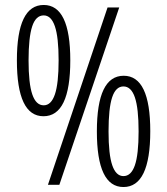

<svg xmlns="http://www.w3.org/2000/svg" viewBox="-20 -744 673 773"><path d="M155 -276Q48 -276 48 -501Q48 -724 156 -724Q263 -724 263 -501Q263 -276 155 -276ZM173 0 413 -714H460L219 0ZM156 -320Q186 -320 201 -364Q216 -408 216 -501Q216 -594 201 -638Q186 -682 156 -682Q124 -682 109.5 -637.5Q95 -593 95 -501Q95 -408 110 -364Q125 -320 156 -320ZM477 9Q370 9 370 -215Q370 -439 478 -439Q585 -439 585 -216Q585 9 477 9ZM477 -35Q508 -35 523 -78.5Q538 -122 538 -215Q538 -308 523 -352Q508 -396 477 -396Q446 -396 431.5 -352Q417 -308 417 -215Q417 -122 432 -78.5Q447 -35 477 -35Z"/></svg>

Font: Noto Sans Tamil ExtraCondensed Light
Style: Regular
Weight: 300
Width: 2
Designer: Jelle Bosma - Monotype Design Team
Foundry: Monotype Imaging Inc.
Version: Version 2.004; ttfautohint (v1.8.4.7-5d5b)